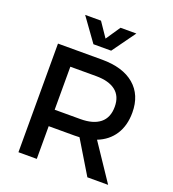

<svg xmlns="http://www.w3.org/2000/svg" viewBox="-161 -1042 1045 1163"><g transform="rotate(20 361.5 -460.0)"><path d="M91.8 0V-700.2H376Q510.3 -700.2 584.2 -637.5Q658.2 -574.7 658.2 -460.9Q658.2 -377.4 620.6 -319.3Q583 -261.2 513.2 -233.9L669.9 0H536.1L408.2 -211.9Q398.4 -210.9 376 -210.9H210V0ZM187 -919.9H289.1L352.1 -827.1L415 -919.9H517.1L409.2 -770H294.9ZM210 -316.9H376Q458 -316.9 502 -352.3Q545.9 -387.7 545.9 -458Q545.9 -525.9 502 -560.1Q458 -594.2 376 -594.2H210Z"/></g></svg>

Font: Trueno
Style: Regular
Weight: 400
Designer: Julieta Ulanovsky
Foundry: Julieta Ulanovsky
Version: Version 3.001b | FøM Fix